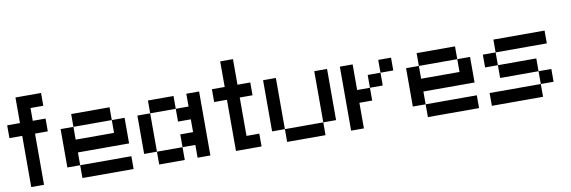

<svg xmlns="http://www.w3.org/2000/svg" viewBox="-54 -1210 4887 1642"><g transform="rotate(-10 2389.0 -389.0)"><path d="M222.2 -555.6H333.3V-444.4H222.2V0H111.1V-444.4H0V-555.6H111.1V-777.8H333.3V-666.7H222.2Z M888.9 -444.4H555.6V-555.6H888.9ZM555.6 -222.2V-111.1H444.4V-444.4H555.6V-333.3H888.9V-444.4H1000V-222.2ZM1000 0H555.6V-111.1H1000Z M1222.2 -111.1H1111.1V-444.4H1222.2ZM1555.6 -333.3H1444.4V-444.4H1555.6V-555.6H1666.7V0H1555.6V-111.1H1444.4V-222.2H1555.6ZM1444.4 0H1222.2V-111.1H1444.4ZM1444.4 -444.4H1222.2V-555.6H1444.4Z M2000 -555.6H2111.1V-444.4H2000V-111.1H2111.1V0H1888.9V-444.4H1777.8V-555.6H1888.9V-777.8H2000Z M2333.3 -111.1H2222.2V-555.6H2333.3ZM2777.8 -111.1H2666.7V-555.6H2777.8ZM2666.7 0H2333.3V-111.1H2666.7Z M3222.2 -333.3H3111.1V-444.4H3222.2ZM3333.3 -444.4H3222.2V-555.6H3333.3ZM3000 -222.2V0H2888.9V-555.6H3000V-333.3H3111.1V-222.2Z M3888.9 -444.4H3555.6V-555.6H3888.9ZM3555.6 -222.2V-111.1H3444.4V-444.4H3555.6V-333.3H3888.9V-444.4H4000V-222.2ZM4000 0H3555.6V-111.1H4000Z M4555.6 0H4111.1V-111.1H4555.6ZM4666.7 -111.1H4555.6V-222.2H4666.7ZM4555.6 -222.2H4222.2V-333.3H4555.6ZM4222.2 -333.3H4111.1V-444.4H4222.2ZM4666.7 -444.4H4222.2V-555.6H4666.7Z"/></g></svg>

Font: Pixeloid Sans
Style: Regular
Weight: 400
Designer: GGBotNet
Foundry: GGBotNet
Version: 0.5